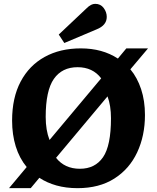

<svg xmlns="http://www.w3.org/2000/svg" viewBox="-20 -966 817 1000"><path d="M27 14 119 -96Q81 -142 62 -203.5Q43 -265 43 -338Q43 -457 87.5 -541Q132 -625 212.5 -669.5Q293 -714 401 -714Q513 -714 594 -661L638 -714H751L659 -605Q695 -562 715 -501.5Q735 -441 735 -367Q735 -259 694.5 -172.5Q654 -86 575.5 -36Q497 14 384 14Q324 14 274 0Q224 -14 185 -40L140 14ZM238 -237 507 -558Q463 -616 384 -616Q303 -616 260.5 -555Q218 -494 218 -357Q218 -288 238 -237ZM396 -87Q475 -87 516.5 -147Q558 -207 558 -350Q558 -416 540 -464L272 -144Q317 -87 396 -87ZM315 -742 286 -786 429 -921Q443 -935 454 -940.5Q465 -946 476 -946Q504 -946 520 -924.5Q536 -903 536 -878Q536 -834 483 -813Z"/></svg>

Font: Literata
Style: Bold
Weight: 700
Designer: Latin by Veronika Burian and Jose Scaglione. Greek by Irene Vlachou. Cyrillic by Vera Evstafieva.
Foundry: TypeTogether
Version: Version 3.103; ttfautohint (v1.8.4.7-5d5b);gftools[0.9.29]